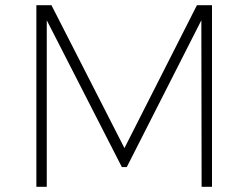

<svg xmlns="http://www.w3.org/2000/svg" viewBox="-20 -719 956 739"><path d="M796 -699V0H756L755 -641L468 -76H449L160 -641V0H120V-699H178L459 -149L738 -699Z"/></svg>

Font: Montserrat Ultra Light
Style: Regular
Weight: 200
Designer: Julieta Ulanovsky
Foundry: Julieta Ulanovsky
Version: Version 3.100;PS 003.100;hotconv 1.0.88;makeotf.lib2.5.64775